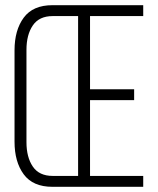

<svg xmlns="http://www.w3.org/2000/svg" viewBox="-20 -720 608 740"><path d="M327 -376H497V-334H327V-42H532V0H182Q107 0 71.5 -48Q36 -96 36 -174V-526Q36 -604 71.5 -652Q107 -700 182 -700H532V-658H327ZM281 -658H183Q131 -658 106.5 -622Q82 -586 82 -528V-172Q82 -114 106.5 -78Q131 -42 183 -42H281Z"/></svg>

Font: Bebas Neue Book
Style: Regular
Weight: 400
Designer: Ryoichi Tsunekawa
Foundry: Ryoichi Tsunekawa
Version: Version 001.003